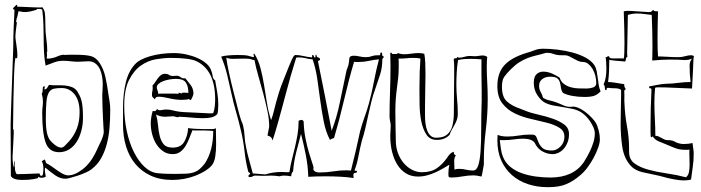

<svg xmlns="http://www.w3.org/2000/svg" viewBox="-20 -733 2905 796"><path d="M393 -472Q378 -495 356.5 -500.5Q335 -506 293 -506Q276 -506 265.5 -506Q255 -506 250 -505Q248 -505 247 -505.5Q246 -506 244 -506Q233 -506 217.5 -499Q202 -492 182 -490Q174 -490 173 -491Q175 -499 175 -503Q175 -508 174.5 -511.5Q174 -515 174 -517V-519L176 -517Q176 -546 172 -572.5Q168 -599 168 -632Q168 -649 167.5 -660Q167 -671 166 -678.5Q165 -686 162.5 -691.5Q160 -697 156 -703Q155 -702 143 -702Q135 -702 123.5 -702.5Q112 -703 100 -703.5Q88 -704 77.5 -704.5Q67 -705 61 -705H54Q50 -706 51 -709.5Q52 -713 48 -713L34 -699Q34 -694 37 -694Q40 -694 40 -691V-689Q38 -653 36.5 -615Q35 -577 35 -540Q35 -532 34 -508.5Q33 -485 32 -453Q31 -421 29.5 -384Q28 -347 27 -313.5Q26 -280 25 -253.5Q24 -227 24 -215Q24 -160 24.5 -106Q25 -52 25 -3Q35 13 72 13Q101 13 120 9.5Q139 6 139 4Q138 4 138 3V1Q138 0 139 0Q140 0 143 2Q146 4 153 4Q157 4 161.5 3Q166 2 170 -1Q169 -7 167.5 -14.5Q166 -22 166 -29Q166 -36 168 -38Q188 -21 208.5 -6.5Q229 8 252 8Q257 8 271 4.5Q285 1 301.5 -4.5Q318 -10 334 -17Q350 -24 359 -31Q384 -50 399 -76.5Q414 -103 422.5 -135Q431 -167 434 -203Q437 -239 437 -278Q437 -296 434.5 -310.5Q432 -325 430 -339Q425 -377 417.5 -411.5Q410 -446 393 -472ZM379 -106Q356 -57 323 -31.5Q290 -6 263 -6Q253 -6 242 -11.5Q231 -17 219 -25.5Q207 -34 195 -42.5Q183 -51 171 -57Q169 -67 165 -72Q162 -70 158.5 -68Q155 -66 153 -64Q160 -54 160 -32Q160 -25 158.5 -14.5Q157 -4 152 -4Q147 -4 146 -8Q145 -12 143 -14Q105 -12 79.5 -11.5Q54 -11 49 -11Q41 -24 42 -38.5Q43 -53 41 -68Q39 -60 39 -59Q39 -56 39.5 -53Q40 -50 40 -47Q40 -46 38 -38Q32 -57 32 -81Q32 -87 33 -100Q34 -113 34.5 -128.5Q35 -144 36 -159Q37 -174 37 -183Q37 -198 35 -198L34 -197Q37 -493 45 -493Q47 -493 47.5 -492Q48 -491 49 -491Q52 -491 52 -501Q52 -514 50.5 -527Q49 -540 47.5 -550.5Q46 -561 45 -568Q44 -575 44 -576V-586Q44 -595 50 -640Q49 -640 47 -642Q47 -652 54 -672V-677Q56 -677 55.5 -681Q55 -685 57 -686Q64 -686 69 -684.5Q74 -683 84 -683Q92 -683 103 -685Q114 -687 133 -693L132 -696H144Q150 -696 155 -693Q159 -662 160 -632.5Q161 -603 161 -574Q161 -545 162.5 -516.5Q164 -488 169 -461Q192 -470 207.5 -475.5Q223 -481 244 -481Q255 -481 273 -479Q291 -477 303 -477Q317 -477 326 -478Q335 -479 346 -479Q364 -479 376 -469.5Q388 -460 394.5 -445.5Q401 -431 403.5 -414Q406 -397 406 -382Q406 -368 405 -358.5Q404 -349 404 -338Q404 -316 405 -290Q406 -264 407 -241.5Q408 -219 409 -204.5Q410 -190 410 -191V-183Q408 -168 400.5 -151.5Q393 -135 379 -106ZM183 -381Q179 -375 176 -369.5Q173 -364 165 -362Q164 -362 164 -364Q164 -366 165 -368.5Q166 -371 166 -373Q166 -375 164 -375Q159 -375 158 -371.5Q157 -368 157 -363Q157 -358 156.5 -353Q156 -348 153 -345Q158 -328 158 -312Q158 -301 156.5 -289.5Q155 -278 155 -265Q155 -183 169 -142.5Q183 -102 225 -102Q248 -102 266.5 -113.5Q285 -125 297.5 -144.5Q310 -164 317 -190Q324 -216 324 -245Q324 -270 322.5 -286.5Q321 -303 318 -315Q315 -327 310.5 -336Q306 -345 300 -355Q291 -367 278 -372Q265 -377 249 -378.5Q233 -380 216 -379.5Q199 -379 183 -381ZM235 -121Q222 -121 208 -132Q194 -143 188 -151Q179 -162 174.5 -183Q170 -204 170 -241Q170 -286 172.5 -311.5Q175 -337 182.5 -349.5Q190 -362 202.5 -365Q215 -368 236 -368Q268 -368 289 -342Q310 -316 310 -268Q310 -230 299 -201Q288 -172 268 -149Q260 -141 251.5 -131.5Q243 -122 235 -121Z M821 -243Q840 -243 855 -246Q870 -249 881 -260Q885 -273 885 -299Q885 -325 880.5 -351Q876 -377 872 -400Q863 -405 861.5 -418Q860 -431 855 -442Q850 -457 835 -470Q820 -483 798.5 -492.5Q777 -502 751.5 -507.5Q726 -513 700 -513Q673 -513 648 -509.5Q623 -506 602.5 -500Q582 -494 567 -486.5Q552 -479 545 -472Q514 -442 502 -393Q490 -344 490 -286V-215Q490 -168 502.5 -126.5Q515 -85 540.5 -54Q566 -23 604.5 -5Q643 13 695 13Q719 13 743.5 8.5Q768 4 790 -4.5Q812 -13 829 -23.5Q846 -34 857 -46Q869 -60 872.5 -84.5Q876 -109 876 -135Q876 -152 875.5 -169.5Q875 -187 875 -202Q871 -198 862 -198Q857 -198 845.5 -198Q834 -198 819.5 -198Q805 -198 789 -199Q773 -200 760 -202Q758 -170 744 -145.5Q730 -121 696 -121Q670 -121 658.5 -135Q647 -149 642 -170Q637 -191 635 -214.5Q633 -238 627 -258Q637 -253 646.5 -251Q656 -249 665 -249Q673 -249 681 -250Q689 -251 696 -251Q701 -251 707 -249Q713 -247 718 -247L723 -249Q749 -248 774 -245.5Q799 -243 821 -243ZM621 -272Q619 -272 617 -272.5Q615 -273 613 -273Q605 -244 605 -222Q605 -199 611 -176Q617 -153 628.5 -135Q640 -117 657 -105.5Q674 -94 696 -94Q715 -94 728 -104Q741 -114 750 -129Q759 -144 765.5 -161.5Q772 -179 778 -193Q783 -192 786.5 -192Q790 -192 794 -192H830Q838 -192 846 -191.5Q854 -191 864 -190Q864 -108 829 -55Q817 -40 807 -31.5Q797 -23 784 -18.5Q771 -14 752.5 -13Q734 -12 705 -12Q688 -12 670.5 -12.5Q653 -13 633 -15Q604 -18 579 -41.5Q554 -65 535 -103Q516 -141 505.5 -190Q495 -239 495 -294Q495 -362 515 -401.5Q535 -441 564.5 -461.5Q594 -482 627.5 -487.5Q661 -493 689 -493Q724 -493 753 -489.5Q782 -486 797 -478Q872 -440 872 -321Q872 -307 870.5 -292.5Q869 -278 864 -264Q861 -263 849 -263Q800 -266 768.5 -267Q737 -268 723 -270Q709 -272 696 -275.5Q683 -279 669 -279Q661 -279 654.5 -277.5Q648 -276 642 -276Q636 -276 631 -281Q626 -272 621 -272ZM770 -318Q772 -318 777 -329Q782 -340 782 -345Q782 -365 770.5 -380.5Q759 -396 748 -409Q747 -408 743 -408Q735 -408 728 -413.5Q721 -419 712 -419Q708 -419 704.5 -418.5Q701 -418 697 -418Q687 -418 681 -422.5Q675 -427 665 -427Q654 -427 647 -421.5Q640 -416 634 -408L623 -392Q618 -384 612 -378Q613 -377 613 -368Q613 -361 611.5 -354Q610 -347 610 -340Q610 -332 614.5 -328.5Q619 -325 622 -321Q624 -332 637 -332Q654 -332 681.5 -325.5Q709 -319 733 -319Q757 -319 764 -323Q766 -321 766.5 -319.5Q767 -318 770 -318ZM630 -371Q630 -379 637.5 -385.5Q645 -392 656.5 -396.5Q668 -401 682 -403.5Q696 -406 710 -406Q741 -406 751 -390Q761 -374 761 -348Q756 -348 750.5 -348.5Q745 -349 741 -349Q734 -349 734 -345Q733 -346 720 -349V-347Q720 -346 721 -346Q721 -345 720 -344Q712 -345 695.5 -345Q679 -345 658 -345Q638 -345 636 -344Q636 -352 633 -358.5Q630 -365 630 -371Z M1560 -516Q1556 -514 1556.5 -509.5Q1557 -505 1554 -504H1545Q1531 -504 1521 -500Q1511 -496 1497 -496Q1483 -496 1470.5 -499Q1458 -502 1447 -502Q1430 -502 1428.5 -492Q1427 -482 1426 -471Q1425 -463 1421.5 -454.5Q1418 -446 1416 -438Q1402 -372 1389 -308.5Q1376 -245 1355 -191Q1341 -264 1327 -336Q1313 -408 1298 -480Q1307 -483 1307 -486Q1307 -493 1299.5 -494.5Q1292 -496 1292 -506H1290Q1288 -506 1288 -502V-499Q1288 -494 1285 -494Q1282 -496 1281 -500.5Q1280 -505 1275 -505Q1274 -505 1274 -502V-497Q1274 -495 1273 -495Q1253 -497 1236.5 -501Q1220 -505 1203 -505Q1198 -501 1195.5 -497Q1193 -493 1188.5 -483Q1184 -473 1176.5 -454.5Q1169 -436 1156 -403Q1143 -371 1136 -348Q1129 -325 1124 -306.5Q1119 -288 1115 -271Q1111 -254 1104 -235Q1093 -267 1087 -304.5Q1081 -342 1075 -379Q1069 -416 1060 -450.5Q1051 -485 1034 -511Q1031 -509 1031 -507Q1031 -505 1032 -503Q1033 -501 1033 -499Q1033 -497 1030 -496L1008 -502Q997 -505 965 -505Q943 -505 923 -503Q903 -501 897 -498Q912 -463 921.5 -424Q931 -385 940 -343Q948 -306 959 -268Q970 -230 979 -191Q989 -149 994 -104.5Q999 -60 1009 -22Q1011 -18 1014 -17Q1017 -16 1017 -11Q1010 -8 1010 -3Q1010 1 1015 1Q1021 1 1023.5 0Q1026 -1 1028 -2L1032 -4Q1033 -5 1039 -5Q1047 -5 1055.5 -4.5Q1064 -4 1073 -4Q1081 -4 1089 -4.5Q1097 -5 1105 -5Q1119 -5 1139 -2Q1146 -5 1158 -5Q1173 -5 1187 -2Q1189 -19 1195 -22Q1198 -62 1208 -101.5Q1218 -141 1228 -178Q1239 -136 1248 -89.5Q1257 -43 1258 0Q1274 -1 1291.5 -1.5Q1309 -2 1328 -2Q1359 -2 1389.5 -0.5Q1420 1 1446 5Q1446 2 1445.5 -1Q1445 -4 1445 -7Q1445 -13 1447.5 -14.5Q1450 -16 1452 -16L1457 -17Q1460 -18 1460 -23Q1460 -26 1455.5 -25Q1451 -24 1450 -27Q1460 -53 1466 -85Q1472 -117 1480 -149Q1489 -176 1495 -203Q1501 -230 1507 -257Q1513 -284 1519.5 -311Q1526 -338 1536 -365Q1547 -396 1556 -424.5Q1565 -453 1565 -487Q1566 -491 1568.5 -492.5Q1571 -494 1571 -499Q1564 -500 1564.5 -507Q1565 -514 1560 -516ZM1435 -26Q1430 -26 1426 -26.5Q1422 -27 1418 -27Q1389 -27 1361.5 -22.5Q1334 -18 1305 -18Q1292 -18 1285.5 -22.5Q1279 -27 1279 -32Q1279 -34 1279.5 -35Q1280 -36 1280 -38Q1280 -42 1274 -59Q1268 -76 1260.5 -101.5Q1253 -127 1246.5 -159.5Q1240 -192 1239 -227Q1239 -232 1235.5 -234Q1232 -236 1230 -236Q1225 -236 1218 -232Q1218 -202 1213.5 -175.5Q1209 -149 1203 -123.5Q1197 -98 1190.5 -72.5Q1184 -47 1180 -20Q1179 -19 1173 -19Q1168 -19 1161 -19.5Q1154 -20 1145 -20Q1132 -20 1116 -18Q1100 -16 1080 -10L1028 -14Q1021 -42 1013 -69.5Q1005 -97 1000 -124Q995 -147 994 -168.5Q993 -190 988 -212Q986 -220 982.5 -227.5Q979 -235 977 -243Q974 -251 966 -282.5Q958 -314 948 -353Q938 -392 929.5 -431Q921 -470 918 -494Q930 -489 945 -489Q951 -489 964 -489.5Q977 -490 994 -490Q1014 -490 1021.5 -487Q1029 -484 1035 -484Q1041 -452 1051.5 -416.5Q1062 -381 1071.5 -345Q1081 -309 1088.5 -274Q1096 -239 1096 -208L1089 -171Q1109 -166 1109 -150Q1110 -150 1117 -172Q1124 -194 1132.5 -224.5Q1141 -255 1149.5 -286.5Q1158 -318 1163 -337Q1174 -379 1185 -417.5Q1196 -456 1208 -494Q1210 -495 1220 -495Q1234 -495 1247.5 -491.5Q1261 -488 1276 -487Q1289 -450 1295.5 -405Q1302 -360 1308 -315Q1314 -270 1322.5 -227.5Q1331 -185 1348 -153Q1353 -157 1356.5 -158Q1360 -159 1365 -161Q1388 -239 1406.5 -319Q1425 -399 1448 -477Q1450 -476 1457 -476H1466Q1489 -476 1508.5 -480.5Q1528 -485 1551 -487Q1539 -441 1530.5 -396Q1522 -351 1510 -306Q1502 -277 1491.5 -248Q1481 -219 1473 -189Q1464 -147 1455 -108Q1446 -69 1435 -26Z M1981 -503Q1974 -503 1966 -501.5Q1958 -500 1947 -500Q1942 -500 1937.5 -500.5Q1933 -501 1928 -501Q1916 -501 1905.5 -497.5Q1895 -494 1886 -494Q1878 -494 1875 -497Q1875 -491 1869 -491.5Q1863 -492 1861 -487Q1862 -480 1862.5 -472Q1863 -464 1863 -456V-419Q1863 -399 1862.5 -377.5Q1862 -356 1862 -315Q1862 -286 1861.5 -259Q1861 -232 1855 -210Q1849 -188 1833.5 -175Q1818 -162 1788 -162Q1774 -162 1765 -170.5Q1756 -179 1751 -192Q1746 -205 1744 -221Q1742 -237 1742 -252V-289Q1742 -327 1743 -362Q1744 -397 1744 -426Q1744 -452 1743 -473.5Q1742 -495 1739 -510Q1728 -513 1715 -513Q1701 -513 1684.5 -510.5Q1668 -508 1654 -508Q1644 -508 1629 -513Q1628 -509 1621 -509H1607Q1605 -510 1604 -512.5Q1603 -515 1601 -515Q1600 -515 1598 -513V-510Q1598 -498 1598.5 -485.5Q1599 -473 1599 -460Q1599 -408 1597 -353Q1595 -298 1595 -250Q1595 -241 1597 -232.5Q1599 -224 1600 -215Q1600 -203 1599 -191.5Q1598 -180 1598 -169Q1598 -134 1605.5 -103.5Q1613 -73 1627.5 -50Q1642 -27 1663.5 -14Q1685 -1 1713 -1Q1732 -1 1750.5 -6Q1769 -11 1785.5 -18.5Q1802 -26 1816.5 -34.5Q1831 -43 1843 -50Q1841 -42 1840 -32.5Q1839 -23 1839 -14Q1839 -4 1840 -0.5Q1841 3 1852 3Q1872 3 1896.5 -1.5Q1921 -6 1944 -6Q1956 -6 1976 -1Q1978 -5 1980 -17.5Q1982 -30 1986 -51V-69Q1986 -129 1994 -194Q2002 -259 2002 -323Q2002 -358 2000 -392Q1998 -426 1998 -458Q1998 -469 1998.5 -478.5Q1999 -488 2000 -497Q1992 -503 1981 -503ZM1941 -26Q1927 -26 1912.5 -29.5Q1898 -33 1884 -33Q1873 -33 1864 -30Q1864 -39 1863.5 -47.5Q1863 -56 1863 -64Q1863 -81 1870 -88Q1865 -92 1863.5 -93Q1862 -94 1861 -104Q1852 -101 1846 -95Q1840 -89 1835 -81Q1815 -52 1791 -35.5Q1767 -19 1729 -19Q1708 -19 1688.5 -29Q1669 -39 1654 -56.5Q1639 -74 1630 -98Q1621 -122 1621 -150Q1621 -167 1620 -197.5Q1619 -228 1619 -270Q1619 -301 1621 -325Q1623 -349 1626 -370.5Q1629 -392 1631 -412.5Q1633 -433 1633 -456V-473Q1633 -485 1632 -490Q1651 -490 1665 -491.5Q1679 -493 1693 -493Q1701 -493 1708 -492.5Q1715 -492 1723 -490Q1721 -464 1720 -435Q1719 -406 1719 -366Q1719 -337 1719.5 -300Q1720 -263 1726.5 -230.5Q1733 -198 1747.5 -175.5Q1762 -153 1791 -153Q1824 -153 1844 -174Q1847 -184 1852.5 -194Q1858 -204 1864 -214.5Q1870 -225 1874 -236Q1878 -247 1878 -261Q1878 -290 1875 -321.5Q1872 -353 1872 -382Q1872 -408 1873.5 -433.5Q1875 -459 1879 -484Q1891 -487 1903.5 -488Q1916 -489 1930 -489Q1941 -489 1952.5 -488.5Q1964 -488 1976 -487V-425Q1976 -413 1976.5 -395.5Q1977 -378 1977 -355V-331V-315Q1975 -253 1975 -200Q1975 -147 1972.5 -108.5Q1970 -70 1963 -48Q1956 -26 1941 -26Z M2357 -291Q2353 -291 2349.5 -290.5Q2346 -290 2343 -290Q2329 -290 2314 -297Q2299 -304 2285 -309Q2271 -314 2257 -317Q2243 -320 2231 -328Q2228 -341 2221.5 -352Q2215 -363 2215 -377Q2215 -395 2228 -405Q2241 -415 2261 -415Q2282 -415 2290 -408.5Q2298 -402 2301 -392Q2304 -382 2305.5 -370Q2307 -358 2314 -348Q2328 -340 2352.5 -335.5Q2377 -331 2403 -331Q2428 -331 2442 -335.5Q2456 -340 2470 -354Q2464 -367 2462 -382L2458 -411Q2456 -426 2453.5 -439Q2451 -452 2444 -463Q2432 -481 2408 -494Q2384 -507 2354.5 -515Q2325 -523 2292.5 -527Q2260 -531 2232 -531Q2212 -531 2197 -525Q2182 -519 2164 -514Q2101 -495 2071.5 -463Q2042 -431 2042 -376Q2042 -331 2062.5 -304.5Q2083 -278 2114 -263Q2145 -248 2181 -240Q2217 -232 2248 -224Q2279 -216 2299.5 -203Q2320 -190 2320 -166Q2320 -142 2303.5 -125.5Q2287 -109 2268 -109Q2240 -109 2229 -119.5Q2218 -130 2213 -142Q2208 -154 2204 -164.5Q2200 -175 2186 -175H2176Q2153 -175 2130 -171Q2107 -167 2084 -167Q2058 -167 2043 -174Q2043 -168 2042.5 -162.5Q2042 -157 2042 -152Q2042 -104 2058 -68Q2074 -32 2102.5 -7Q2131 18 2169 30.5Q2207 43 2251 43Q2275 43 2293.5 40Q2312 37 2327.5 30.5Q2343 24 2357 15Q2371 6 2385 -6Q2401 -19 2415.5 -38.5Q2430 -58 2441.5 -79.5Q2453 -101 2460 -121Q2467 -141 2467 -156Q2467 -173 2462 -192.5Q2457 -212 2450 -224Q2445 -232 2435.5 -242.5Q2426 -253 2414 -263Q2402 -273 2389 -280.5Q2376 -288 2364 -290Q2363 -291 2357 -291ZM2262 3Q2233 3 2202.5 -1Q2172 -5 2144.5 -14.5Q2117 -24 2095.5 -41.5Q2074 -59 2064 -86Q2059 -100 2056.5 -116.5Q2054 -133 2052 -153Q2054 -152 2060 -152H2069Q2090 -152 2110 -155Q2130 -158 2148 -158Q2158 -158 2168 -156.5Q2178 -155 2187 -150Q2195 -145 2198.5 -137.5Q2202 -130 2208 -123Q2217 -111 2234.5 -102.5Q2252 -94 2272 -94Q2283 -94 2295 -99.5Q2307 -105 2316.5 -115.5Q2326 -126 2332.5 -141.5Q2339 -157 2339 -177Q2339 -202 2319.5 -216.5Q2300 -231 2271.5 -241Q2243 -251 2211 -258Q2179 -265 2155 -275L2135 -283Q2102 -294 2081.5 -312.5Q2061 -331 2061 -373Q2061 -401 2070.5 -414.5Q2080 -428 2098 -446Q2117 -465 2134 -475.5Q2151 -486 2168 -492.5Q2185 -499 2202.5 -503Q2220 -507 2240 -513Q2241 -514 2250 -514Q2263 -514 2276 -509Q2289 -504 2306 -504H2321Q2331 -504 2340 -499.5Q2349 -495 2358 -490Q2367 -485 2376.5 -480.5Q2386 -476 2397 -476Q2409 -476 2419 -468Q2429 -460 2436.5 -447.5Q2444 -435 2448 -419.5Q2452 -404 2452 -389Q2452 -375 2439 -370.5Q2426 -366 2412 -366Q2395 -366 2378 -366.5Q2361 -367 2345.5 -371.5Q2330 -376 2318 -385Q2306 -394 2300 -411Q2289 -419 2270 -427.5Q2251 -436 2232 -436Q2216 -436 2204.5 -425.5Q2193 -415 2193 -389Q2193 -360 2208.5 -337.5Q2224 -315 2240 -307Q2256 -299 2275 -295.5Q2294 -292 2313.5 -289Q2333 -286 2352 -282Q2371 -278 2387 -269Q2396 -264 2406.5 -254Q2417 -244 2425.5 -231.5Q2434 -219 2440 -205.5Q2446 -192 2446 -180Q2446 -162 2440.5 -144Q2435 -126 2427.5 -110Q2420 -94 2412.5 -81Q2405 -68 2400 -60Q2356 3 2262 3Z M2749 -152Q2740 -152 2734 -155Q2728 -158 2722.5 -161Q2717 -164 2711 -167Q2705 -170 2697 -170Q2697 -202 2695 -237.5Q2693 -273 2693 -308Q2693 -339 2696 -369Q2700 -371 2708 -371Q2738 -371 2777 -369Q2816 -367 2849 -366Q2852 -414 2853 -440Q2854 -466 2854.5 -478.5Q2855 -491 2855.5 -494Q2856 -497 2857 -500Q2853 -504 2845 -504Q2834 -504 2820.5 -500Q2807 -496 2792 -496Q2769 -496 2748.5 -497.5Q2728 -499 2716 -499H2708Q2707 -512 2706.5 -530Q2706 -548 2706 -571Q2706 -594 2706.5 -622.5Q2707 -651 2708 -686Q2703 -686 2697 -686.5Q2691 -687 2688 -692Q2681 -685 2679 -684Q2677 -683 2668 -683Q2644 -684 2620.5 -686Q2597 -688 2582 -688Q2574 -688 2566 -686Q2569 -603 2569 -554Q2569 -505 2566 -490Q2565 -491 2556 -491H2519Q2508 -491 2507 -495.5Q2506 -500 2502 -500Q2499 -500 2497.5 -498Q2496 -496 2494 -496Q2493 -496 2493 -496.5Q2493 -497 2491 -497Q2492 -488 2493 -475Q2494 -462 2494 -447Q2494 -430 2491.5 -413.5Q2489 -397 2482 -383Q2485 -382 2486 -378Q2487 -374 2487.5 -370Q2488 -366 2488.5 -362.5Q2489 -359 2492 -359Q2495 -359 2495 -363.5Q2495 -368 2500 -369Q2513 -367 2530 -367Q2547 -367 2555 -360V-339Q2555 -311 2554 -281Q2553 -251 2553 -220Q2553 -169 2560 -123.5Q2567 -78 2593 -48Q2612 -26 2644.5 -19Q2677 -12 2714 -4Q2752 7 2777 11Q2802 15 2813 15Q2836 15 2845 11Q2848 -12 2852 -40Q2856 -68 2856 -95Q2856 -103 2854.5 -114.5Q2853 -126 2851 -140Q2834 -136 2816 -136Q2804 -136 2803 -137Q2789 -139 2778 -145.5Q2767 -152 2749 -152ZM2588 -104V-120Q2588 -162 2579.5 -208.5Q2571 -255 2569 -303Q2568 -316 2568.5 -328Q2569 -340 2568 -354Q2568 -359 2570.5 -360Q2573 -361 2574 -365Q2568 -372 2568 -380V-384Q2518 -393 2501 -393Q2504 -415 2505 -438Q2506 -461 2506 -485Q2514 -483 2530 -481.5Q2546 -480 2571 -478Q2575 -481 2575 -488Q2575 -495 2581 -497Q2581 -501 2580.5 -504.5Q2580 -508 2580 -512Q2580 -540 2583 -671Q2601 -677 2621 -677Q2635 -677 2650.5 -675Q2666 -673 2682 -671Q2685 -597 2685 -542Q2685 -520 2684.5 -505Q2684 -490 2684 -482Q2704 -484 2722 -485Q2740 -486 2757 -486Q2775 -486 2790.5 -485.5Q2806 -485 2818 -484Q2826 -484 2833 -485Q2840 -486 2848 -490Q2848 -488 2843.5 -481Q2839 -474 2839 -460Q2839 -442 2840 -426Q2841 -410 2843 -393Q2819 -393 2792.5 -389.5Q2766 -386 2746 -386Q2738 -386 2725.5 -384.5Q2713 -383 2701.5 -380.5Q2690 -378 2681.5 -376.5Q2673 -375 2672 -375L2671 -372Q2671 -367 2675.5 -367Q2680 -367 2681 -362Q2679 -324 2678 -286Q2677 -248 2677 -211Q2677 -194 2677 -184.5Q2677 -175 2677.5 -170.5Q2678 -166 2678.5 -165Q2679 -164 2681 -164Q2685 -164 2685 -167V-169Q2695 -153 2712 -146.5Q2729 -140 2750 -131Q2768 -123 2783.5 -117.5Q2799 -112 2821 -112H2830Q2838 -112 2839 -113Q2838 -112 2838 -104V-96Q2838 -85 2838.5 -74Q2839 -63 2839 -52Q2839 -35 2836.5 -20.5Q2834 -6 2824 2Q2786 -8 2744.5 -14Q2703 -20 2668 -29.5Q2633 -39 2610.5 -55.5Q2588 -72 2588 -104ZM2777 -1Q2776 0 2772 0Q2772 -1 2777 -1Z"/></svg>

Font: Londrina Sketch
Style: Regular
Weight: 400
Designer: Marcelo Magalhaes
Foundry: Marcelo Magalhães
Version: Version 1.002